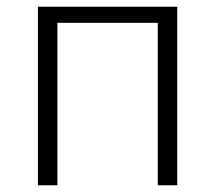

<svg xmlns="http://www.w3.org/2000/svg" viewBox="-20 -552 640 572"><path d="M93 0V-532H508V0H450V-484H151V0Z"/></svg>

Font: Noto Sans Mono Light
Style: Regular
Weight: 300
Designer: Monotype Design Team
Foundry: Monotype Imaging Inc.
Version: Version 2.014; ttfautohint (v1.8.4.7-5d5b)